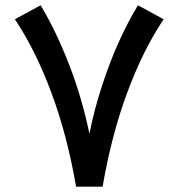

<svg xmlns="http://www.w3.org/2000/svg" viewBox="-20 -698 668 718"><path d="M263 -8.6Q230.2 -195 172.8 -349.6Q115.4 -504.3 41.8 -616.6L35.8 -625.7L45.3 -631.2L123.4 -673.6L132 -678.1L137 -669.5Q191.9 -576.8 239.3 -454.4Q286.6 -332 314.4 -198Q332.5 -288.7 361.7 -377.8Q390.9 -467 422.9 -538Q454.9 -609.1 490.7 -669.5L495.7 -678.1L504.3 -673.6L582.4 -631.2L591.9 -625.7L585.9 -616.6Q512.3 -504.8 455.2 -350.1Q398 -195.5 365.2 -8.6L363.7 0H355.2H273H264.5Z"/></svg>

Font: Vazir FD Medium
Style: Regular
Weight: 500
Foundry: DejaVu fonts team - Redesigned by Saber Rastikerdar
Version: Version 21.10;October 20, 2019;FontCreator 12.0.0.2547 64-bi